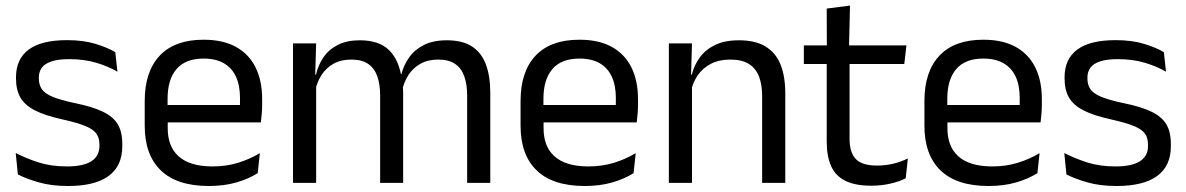

<svg xmlns="http://www.w3.org/2000/svg" viewBox="-20 -640 4151 672"><path d="M218.5 11Q159.5 11 115.5 -1.8Q71.5 -14.5 42.5 -29.5L35 -104.5Q71.5 -85.5 115.2 -71.5Q159 -57.5 214.5 -57.5Q271 -57.5 299.5 -75.5Q328 -93.5 328 -129V-134.5Q328 -157.5 317.2 -172.5Q306.5 -187.5 278.5 -199Q250.5 -210.5 199 -222Q137.5 -235.5 102 -253.8Q66.5 -272 51.2 -299Q36 -326 36 -365V-369.5Q36 -433.5 80.5 -466.5Q125 -499.5 214.5 -499.5Q272 -499.5 314.2 -486.5Q356.5 -473.5 383.5 -457.5L391 -389Q358.5 -408 316.5 -420.5Q274.5 -433 222 -433Q184 -433 160.5 -425.2Q137 -417.5 126.5 -403.2Q116 -389 116 -369V-365Q116 -343 126.5 -327.8Q137 -312.5 164.2 -301.2Q191.5 -290 240 -279.5Q302.5 -267 339.2 -249.5Q376 -232 392 -205.2Q408 -178.5 408 -136.5V-128Q408 -59 360 -24Q312 11 218.5 11Z M711 11Q599.5 11 543 -43.5Q486.5 -98 486.5 -199.5V-286.5Q486.5 -389.5 539 -445.2Q591.5 -501 692.5 -501Q760.5 -501 806 -475.8Q851.5 -450.5 874.5 -404Q897.5 -357.5 897.5 -293V-275Q897.5 -259 896.2 -243Q895 -227 893 -211.5H818.5Q819.5 -235.5 819.8 -257Q820 -278.5 820 -296.5Q820 -341 805.8 -371.8Q791.5 -402.5 763.2 -418.8Q735 -435 692.5 -435Q629.5 -435 598 -398.5Q566.5 -362 566.5 -294V-247.5L567 -237.5V-191Q567 -160.5 576 -136Q585 -111.5 604.2 -93.8Q623.5 -76 653.2 -66.8Q683 -57.5 724 -57.5Q771.5 -57.5 812.5 -70Q853.5 -82.5 889.5 -104L882 -34Q849.5 -13.5 806.5 -1.2Q763.5 11 711 11ZM529 -211.5V-272.5H876V-211.5Z M1615 0V-305.5Q1615 -344 1605.2 -372.2Q1595.5 -400.5 1573.2 -416Q1551 -431.5 1513.5 -431.5Q1478 -431.5 1452 -417Q1426 -402.5 1410 -378.2Q1394 -354 1387.5 -323L1375 -380.5H1385Q1393 -412 1412 -439Q1431 -466 1463.5 -482.5Q1496 -499 1544 -499Q1598.5 -499 1631.8 -477.5Q1665 -456 1680.5 -414.8Q1696 -373.5 1696 -314.5V0ZM1005.5 0V-488H1086.5L1083 -371L1086.5 -366V0ZM1310.5 0V-305.5Q1310.5 -344 1300.8 -372.2Q1291 -400.5 1269 -416Q1247 -431.5 1209.5 -431.5Q1173.5 -431.5 1147.5 -417Q1121.5 -402.5 1105.5 -377.8Q1089.5 -353 1083 -321.5L1068 -379H1086Q1093.5 -412 1112 -439.2Q1130.5 -466.5 1162.2 -482.8Q1194 -499 1239.5 -499Q1307 -499 1342.2 -464Q1377.5 -429 1386.5 -362Q1389 -352 1390 -340.2Q1391 -328.5 1391 -317V0Z M2026.5 11Q1915 11 1858.5 -43.5Q1802 -98 1802 -199.5V-286.5Q1802 -389.5 1854.5 -445.2Q1907 -501 2008 -501Q2076 -501 2121.5 -475.8Q2167 -450.5 2190 -404Q2213 -357.5 2213 -293V-275Q2213 -259 2211.8 -243Q2210.5 -227 2208.5 -211.5H2134Q2135 -235.5 2135.2 -257Q2135.5 -278.5 2135.5 -296.5Q2135.5 -341 2121.2 -371.8Q2107 -402.5 2078.8 -418.8Q2050.5 -435 2008 -435Q1945 -435 1913.5 -398.5Q1882 -362 1882 -294V-247.5L1882.5 -237.5V-191Q1882.5 -160.5 1891.5 -136Q1900.5 -111.5 1919.8 -93.8Q1939 -76 1968.8 -66.8Q1998.5 -57.5 2039.5 -57.5Q2087 -57.5 2128 -70Q2169 -82.5 2205 -104L2197.5 -34Q2165 -13.5 2122 -1.2Q2079 11 2026.5 11ZM1844.5 -211.5V-272.5H2191.5V-211.5Z M2647.5 0V-303.5Q2647.5 -343 2636.8 -371.5Q2626 -400 2601.8 -415.8Q2577.5 -431.5 2535.5 -431.5Q2497 -431.5 2468.8 -417Q2440.5 -402.5 2423 -377.8Q2405.5 -353 2398.5 -321.5L2384 -379H2401.5Q2409.5 -412 2429.5 -439.2Q2449.5 -466.5 2483.2 -482.8Q2517 -499 2566 -499Q2624 -499 2659.8 -477Q2695.5 -455 2712 -413.8Q2728.5 -372.5 2728.5 -312.5V0ZM2321 0V-488H2402L2398.5 -371L2402 -366.5V0Z M3030 10Q2973.5 10 2939 -7Q2904.5 -24 2889 -58.5Q2873.5 -93 2873.5 -144.5V-452.5H2953.5V-154Q2953.5 -106 2975.5 -83.2Q2997.5 -60.5 3049.5 -60.5Q3079 -60.5 3106.2 -67Q3133.5 -73.5 3157.5 -85.5L3150 -16Q3126.5 -4 3095 3Q3063.5 10 3030 10ZM2793.5 -416V-481H3152.5L3145 -416ZM2874 -473 2873.5 -610 2955 -620.5 2951.5 -473Z M3440 11Q3328.5 11 3272 -43.5Q3215.5 -98 3215.5 -199.5V-286.5Q3215.5 -389.5 3268 -445.2Q3320.5 -501 3421.5 -501Q3489.5 -501 3535 -475.8Q3580.5 -450.5 3603.5 -404Q3626.5 -357.5 3626.5 -293V-275Q3626.5 -259 3625.2 -243Q3624 -227 3622 -211.5H3547.5Q3548.5 -235.5 3548.8 -257Q3549 -278.5 3549 -296.5Q3549 -341 3534.8 -371.8Q3520.5 -402.5 3492.2 -418.8Q3464 -435 3421.5 -435Q3358.5 -435 3327 -398.5Q3295.5 -362 3295.5 -294V-247.5L3296 -237.5V-191Q3296 -160.5 3305 -136Q3314 -111.5 3333.2 -93.8Q3352.5 -76 3382.2 -66.8Q3412 -57.5 3453 -57.5Q3500.5 -57.5 3541.5 -70Q3582.5 -82.5 3618.5 -104L3611 -34Q3578.5 -13.5 3535.5 -1.2Q3492.5 11 3440 11ZM3258 -211.5V-272.5H3605V-211.5Z M3888.5 11Q3829.5 11 3785.5 -1.8Q3741.5 -14.5 3712.5 -29.5L3705 -104.5Q3741.5 -85.5 3785.2 -71.5Q3829 -57.5 3884.5 -57.5Q3941 -57.5 3969.5 -75.5Q3998 -93.5 3998 -129V-134.5Q3998 -157.5 3987.2 -172.5Q3976.5 -187.5 3948.5 -199Q3920.5 -210.5 3869 -222Q3807.5 -235.5 3772 -253.8Q3736.5 -272 3721.2 -299Q3706 -326 3706 -365V-369.5Q3706 -433.5 3750.5 -466.5Q3795 -499.5 3884.5 -499.5Q3942 -499.5 3984.2 -486.5Q4026.5 -473.5 4053.5 -457.5L4061 -389Q4028.5 -408 3986.5 -420.5Q3944.5 -433 3892 -433Q3854 -433 3830.5 -425.2Q3807 -417.5 3796.5 -403.2Q3786 -389 3786 -369V-365Q3786 -343 3796.5 -327.8Q3807 -312.5 3834.2 -301.2Q3861.5 -290 3910 -279.5Q3972.5 -267 4009.2 -249.5Q4046 -232 4062 -205.2Q4078 -178.5 4078 -136.5V-128Q4078 -59 4030 -24Q3982 11 3888.5 11Z"/></svg>

Font: Anek Telugu
Style: Regular
Weight: 400
Designer: Omkar Bhoir (Telugu), Yesha Goshar (Latin)
Foundry: Ek Type
Version: Version 1.003